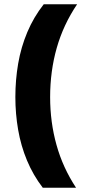

<svg xmlns="http://www.w3.org/2000/svg" viewBox="-20 -760 398 900"><path d="M180.5 120Q135 60.5 106.5 -8Q78 -76.5 65 -151.8Q52 -227 52 -305Q52 -385.5 65.2 -462.2Q78.5 -539 108 -609.2Q137.5 -679.5 185 -740H341.5Q277 -644.5 246 -535.5Q215 -426.5 215 -305Q215 -187.5 244.8 -80.8Q274.5 26 336.5 120Z"/></svg>

Font: Encode Sans SC Condensed Thin
Style: Bold
Weight: 700
Version: Version 3.002